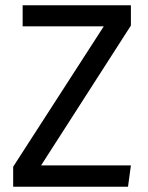

<svg xmlns="http://www.w3.org/2000/svg" viewBox="-20 -709 562 729"><path d="M477 -612 136 -81H477L466 0H30V-76L374 -609H66V-689H477Z"/></svg>

Font: FiraGOUPP
Style: Medium
Weight: 400
Designer: bBox Type
Foundry: bBox Type GmbH
Version: Version 1.001